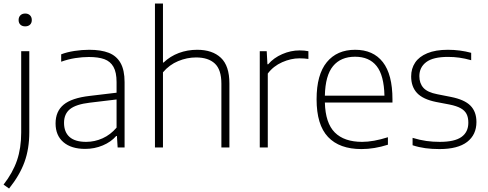

<svg xmlns="http://www.w3.org/2000/svg" viewBox="-30 -828 2738 1078"><path d="M-10 208.5Q42 141.5 65.5 72.5Q89 3.5 89 -83.5V-540.5H134.5V-86.5Q134.5 7.5 107.5 81.8Q80.5 156 21 230.5ZM74.5 -715.5Q74.5 -732 84.5 -742Q94.5 -752 111.5 -752Q128.5 -752 138.5 -742Q148.5 -732 148.5 -715.5Q148.5 -699 138.5 -689.5Q128.5 -680 111.5 -680Q94.5 -680 84.5 -689.5Q74.5 -699 74.5 -715.5Z M669.5 -367V0H630.5L626.5 -64.5H622.5Q593.5 -31 547 -11.5Q500.5 8 448.5 8Q370 8 326 -29.8Q282 -67.5 282 -135Q282 -203 327.5 -240.5Q373 -278 473.5 -289.5L624.5 -307.5V-367Q624.5 -422 607 -452.8Q589.5 -483.5 555.8 -495.8Q522 -508 469 -508Q432.5 -508 392.5 -501.8Q352.5 -495.5 313.5 -481.5V-523Q346 -535.5 388.2 -542Q430.5 -548.5 471 -548.5Q537 -548.5 580.5 -531.5Q624 -514.5 646.8 -474.5Q669.5 -434.5 669.5 -367ZM624.5 -111.5V-269.5L474 -251.5Q397 -242.5 363.2 -215.5Q329.5 -188.5 329.5 -138.5Q329.5 -86.5 360.5 -59Q391.5 -31.5 453.5 -31.5Q501.5 -31.5 546 -51.5Q590.5 -71.5 624.5 -111.5Z M840 -808H885V-477H888.5Q926 -512.5 974.2 -530.5Q1022.5 -548.5 1077 -548.5Q1162.5 -548.5 1210.2 -503.5Q1258 -458.5 1258 -359.5V0H1213V-358Q1213 -437 1176.2 -471.2Q1139.5 -505.5 1071 -505.5Q1020 -505.5 970.5 -485Q921 -464.5 885 -422V0H840Z M1428.5 -540.5H1467.5L1471.5 -467H1475.5Q1507 -503.5 1554.8 -524.2Q1602.5 -545 1652 -545Q1679.5 -545 1701.5 -540.5V-497Q1679 -500.5 1651 -500.5Q1604 -500.5 1554.5 -478.8Q1505 -457 1473.5 -415V0H1428.5Z M2173.5 -252.5H1794Q1797 -137 1849.8 -84.2Q1902.5 -31.5 2003 -31.5Q2066 -31.5 2148 -57.5V-15.5Q2071.5 9 1999.5 9Q1876 9 1811.8 -59Q1747.5 -127 1747.5 -270.5Q1747.5 -409 1804.8 -478.8Q1862 -548.5 1964 -548.5Q2065.5 -548.5 2119.5 -479.2Q2173.5 -410 2173.5 -270ZM1794 -291H2128.5Q2126 -405 2084.5 -457.2Q2043 -509.5 1963.5 -509.5Q1883.5 -509.5 1840 -457Q1796.5 -404.5 1794 -291Z M2286.5 -12.5V-54Q2328 -41.5 2364 -36.5Q2400 -31.5 2439.5 -31.5Q2522.5 -31.5 2561 -59Q2599.5 -86.5 2599.5 -139Q2599.5 -168.5 2589.5 -188Q2579.5 -207.5 2556.8 -220.2Q2534 -233 2494.5 -241L2418.5 -255.5Q2344.5 -270.5 2311.5 -305.8Q2278.5 -341 2278.5 -399Q2278.5 -443 2300.8 -476.5Q2323 -510 2369.2 -529.2Q2415.5 -548.5 2485 -548.5Q2552.5 -548.5 2615.5 -531.5V-490Q2579.5 -500 2549.2 -504.2Q2519 -508.5 2485.5 -508.5Q2401.5 -508.5 2363 -479.2Q2324.5 -450 2324.5 -400.5Q2324.5 -360.5 2347.2 -335Q2370 -309.5 2425 -299L2501 -284Q2577.5 -269 2611.2 -235Q2645 -201 2645 -143Q2645 -71.5 2592.8 -31.2Q2540.5 9 2437.5 9Q2395 9 2358.2 4Q2321.5 -1 2286.5 -12.5Z"/></svg>

Font: Encode Sans Semi Expanded ExLight
Style: Regular
Weight: 275
Width: 6
Designer: Multiple Designers
Foundry: Impallari Type
Version: Version 2.000